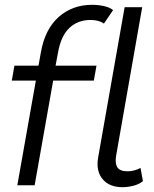

<svg xmlns="http://www.w3.org/2000/svg" viewBox="-20 -770 641 798"><path d="M52 0 129 -435H29L40 -497H140L150 -553Q167 -649 224 -699.5Q281 -750 363 -750Q389 -750 413 -744.5Q437 -739 450 -728L412 -672Q391 -687 356 -687Q303 -687 268 -653.5Q233 -620 221 -551L211 -497H381L370 -435H201L124 0ZM489 8Q434 8 406 -26Q378 -60 388 -116L498 -740H571L463 -125Q457 -92 467.5 -75Q478 -58 510 -58Q526 -58 540.5 -62.5Q555 -67 564 -72L574 -17Q558 -4 534.5 2Q511 8 489 8Z"/></svg>

Font: Livvic
Style: Italic
Weight: 400
Italic angle: -10°
Designer: Jacques Le Bailly, Baron von Fonthausen
Version: Version 1.001; ttfautohint (v1.8.2)